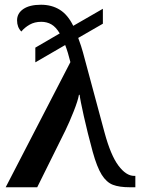

<svg xmlns="http://www.w3.org/2000/svg" viewBox="-20 -790 594 810"><path d="M277 -528Q267 -569 255 -600L129 -527V-589L232 -649Q216 -676 197 -687Q178 -698 154 -698Q126 -698 105 -686Q84 -674 70 -657Q52 -675 52 -704Q52 -734 78.5 -752Q105 -770 153 -770Q198 -770 232 -749Q266 -728 289 -681L414 -753V-690L310 -630Q324 -592 330 -569L421 -231Q447 -135 479.5 -91.5Q512 -48 546 -48H551V0H528Q483 0 456 -10.5Q429 -21 409 -53Q389 -85 371 -150Q349 -231 333.5 -300.5Q318 -370 316 -390H313Q309 -366 291 -320.5Q273 -275 256 -240L137 0H4Z"/></svg>

Font: Noto Serif SemiBold
Style: Regular
Weight: 600
Designer: Monotype Design Team
Foundry: Monotype Imaging Inc.
Version: Version 1.001